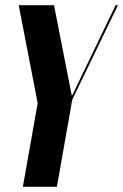

<svg xmlns="http://www.w3.org/2000/svg" viewBox="-20 -719 474 739"><path d="M256 -352H258L425 -699H434L258 -335L199 0H68L125 -322L52 -699H188Z"/></svg>

Font: Moniqa Black Ita Display
Style: Italic
Weight: 900
Italic angle: -10°
Designer: Rajesh Rajput
Foundry: Rajesh Rajput
Version: Version 1.000